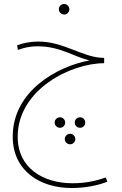

<svg xmlns="http://www.w3.org/2000/svg" viewBox="-20 -675 616 966"><path d="M303 -602C317 -602 329 -614 329 -628C329 -643 317 -655 303 -655C288 -655 276 -643 276 -628C276 -614 288 -602 303 -602ZM341 271C404 271 472 259 520 239L512 218C469 233 416 247 345 247C200 247 69 173 69 13C69 -223 335 -357 504 -357V-384H496C395 -387 300 -466 173 -466C133 -466 94 -458 66 -447L70 -424C97 -433 124 -442 170 -442C282 -442 351 -390 430 -371C267 -341 44 -216 44 12C44 183 179 271 341 271ZM282 -32C296 -32 308 -44 308 -58C308 -73 296 -85 282 -85C267 -85 255 -73 255 -58C255 -44 267 -32 282 -32ZM383 -32C397 -32 409 -44 409 -58C409 -73 397 -85 383 -85C368 -85 356 -73 356 -58C356 -44 368 -32 383 -32ZM333 51C347 51 359 39 359 25C359 10 347 -2 333 -2C318 -2 306 10 306 25C306 39 318 51 333 51Z"/></svg>

Font: Noto Sans Arabic UI SmCn Th
Style: Regular
Weight: 100
Width: 4
Designer: Monotype Design Team, Nadine Chahine and Nizar Qandah
Foundry: Monotype Imaging Inc.
Version: Version 2.010